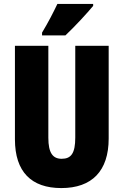

<svg xmlns="http://www.w3.org/2000/svg" viewBox="-20 -947 628 977"><path d="M454 -917V-927H272C251 -883 226 -834 194 -781V-767H313C363 -814 426 -883 454 -917ZM533 -242V-714H363V-247C363 -167 342 -139 294 -139C249 -139 226 -168 226 -246V-714H56V-238C56 -72 140 10 292 10C448 10 533 -77 533 -242Z"/></svg>

Font: Noto Sans Arabic UI XCn Bk
Style: Regular
Weight: 900
Width: 2
Designer: Monotype Design Team, Nadine Chahine and Nizar Qandah
Foundry: Monotype Imaging Inc.
Version: Version 2.010